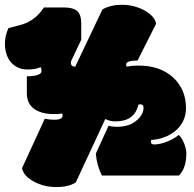

<svg xmlns="http://www.w3.org/2000/svg" viewBox="-29 -712 791 784"><path d="M586.9 -133.3Q586.9 -122.1 600.6 -122.1Q612.3 -122.1 626.2 -125.2Q640.1 -128.4 653.6 -133.8Q667 -139.2 679.4 -146.2Q691.9 -153.3 700.7 -161.1Q707.5 -155.3 713.1 -146Q718.8 -136.7 722.9 -126.5Q727.1 -116.2 729.5 -105.5Q731.9 -94.7 731.9 -85.9Q731.9 -25.4 701.7 4.9H387.2Q366.2 -37.1 362.3 -84.5L414.1 -198.2Q429.7 -194.3 448.2 -194.3Q501.5 -194.3 531.7 -222.7Q557.1 -245.1 557.1 -272.5Q557.1 -286.1 543.5 -286.1Q540.5 -286.1 536.1 -284.7Q520.5 -216.3 442.4 -216.3Q419.4 -216.3 400.9 -226.1L280.3 33.2Q250.5 51.8 200.7 51.8Q150.4 51.8 108.9 29.3Q66.9 6.3 61 -25.4L153.8 -227.1Q163.6 -225.1 173.3 -224.1Q183.1 -223.1 192.9 -223.1Q226.6 -223.1 226.6 -240.7Q226.6 -245.1 225.1 -248.5Q218.3 -247.6 210.2 -246.8Q202.1 -246.1 192.9 -246.1Q139.6 -246.1 110.1 -267.6Q80.6 -289.1 80.6 -332V-400.4Q106.9 -400.4 123.8 -405.8Q140.6 -411.1 140.6 -421.4Q140.6 -433.6 136.7 -437.5Q114.7 -428.2 84 -428.2Q61 -428.2 43.7 -436.5Q26.4 -444.8 14.6 -459Q2.9 -473.1 -2.9 -492.2Q-8.8 -511.2 -8.8 -532.7Q-8.8 -566.4 5.4 -597.2Q8.8 -598.1 19 -600.8Q29.3 -603.5 46.4 -607.9Q112.8 -623 150.4 -681.6H231.9Q268.1 -681.6 285.4 -667.7Q302.7 -653.8 302.7 -615.2V-549.8L263.2 -466.3Q260.3 -461.4 260.3 -455.1Q260.3 -441.4 277.8 -439L389.2 -673.3Q420.9 -692.4 469.7 -692.4Q518.1 -692.4 561 -669.4Q603.5 -645.5 608.4 -615.2L532.7 -464.8Q486.3 -464.8 486.3 -449.2Q486.3 -442.9 487.8 -439.9Q509.8 -444.3 535.2 -444.3Q625 -444.3 678.2 -395.5Q730.5 -346.2 730.5 -271Q730.5 -241.2 718.8 -217.8Q707 -194.3 687.3 -177.7Q667.5 -161.1 641.8 -151.6Q616.2 -142.1 588.4 -140.6Z"/></svg>

Font: Modak sl
Style: Regular
Weight: 400
Designer: Sarang Kulkarni, Maithili Shingre, Noopur Datye
Foundry: Ek Type
Version: Version 1.036;PS Version 1.000;hotconv 1.0.79;makeotf.lib2.5